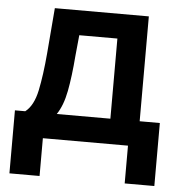

<svg xmlns="http://www.w3.org/2000/svg" viewBox="-51 -594 757 802"><g transform="rotate(5 327.5 -193.0)"><path d="M17.8 158.4V-105.8H61.1Q95.9 -132.8 109.6 -197.8Q123.2 -262.8 131 -354.4L146.7 -545.5H540.8V-105.8H625.4V158.4H501.1V0H144.2V158.4ZM193.2 -105.8H418V-441.8H258.2L249.6 -354.4Q242.9 -267.8 231 -205.8Q219.1 -143.8 193.2 -105.8Z"/></g></svg>

Font: Inter Zeller Semi Bold
Style: Regular
Weight: 600
Designer: Rasmus Andersson; Joe Bland
Foundry: zeller
Version: Version 3.015;git-dec3a8cb1